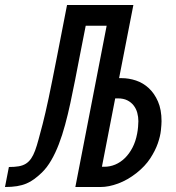

<svg xmlns="http://www.w3.org/2000/svg" viewBox="-83 -749 705 769"><path d="M-47.4 -80.1Q-24.4 -80.1 -7.8 -83Q8.8 -85.9 20.8 -93.5Q32.7 -101.1 41.5 -113.8Q50.3 -126.5 57.4 -145.5Q64.5 -164.6 71.5 -190.9Q78.6 -217.3 87.9 -252.4Q93.3 -273.4 99.1 -298.6Q105 -323.7 111.8 -356Q118.7 -388.2 126.7 -428.7Q134.8 -469.2 145 -521L185.5 -729H451.2L394 -436H404.3Q433.1 -436 461.7 -426.5Q490.2 -417 512.9 -396Q535.6 -375 549.8 -342.3Q564 -309.6 564 -263.7Q564 -251 561.5 -227.3Q559.1 -203.6 549.1 -174.8Q539.1 -146 518.8 -114.7Q498.5 -83.5 463.4 -55.7Q427.7 -27.8 390.1 -13.9Q352.5 0 319.8 0H218.8L344.2 -646H260.3L236.3 -523.9Q227.1 -476.1 217.8 -428.5Q208.5 -380.9 198.7 -335.7Q189 -290.5 177.7 -249Q166.5 -207.5 152.8 -171.9Q139.2 -136.2 122.3 -107.2Q105.5 -78.1 85 -58.1Q69.3 -43 54.4 -32Q39.6 -21 22.7 -13.9Q5.9 -6.8 -14.9 -3.4Q-35.6 0 -63 0ZM335.4 -81.1Q357.4 -81.1 378.4 -89.8Q399.4 -98.6 417 -115.7Q434.6 -132.8 447.5 -157.5Q460.4 -182.1 466.3 -213.9Q468.8 -226.6 470 -240.7Q471.2 -254.9 471.2 -263.7Q471.2 -280.8 466.8 -297.1Q462.4 -313.5 452.4 -326.4Q442.4 -339.4 426.8 -347.2Q411.1 -355 388.7 -355H378.4L325.2 -81.1Z"/></svg>

Font: Hack
Style: Italic
Weight: 400
Italic angle: -11°
Monospace: yes
Designer: Christopher Simpkins
Foundry: Christopher Simpkins
Version: Version 2.019; ttfautohint (v1.4.1) -l 4 -r 80 -G 350 -x 0 -